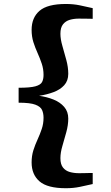

<svg xmlns="http://www.w3.org/2000/svg" viewBox="-20 -830 573 990"><path d="M319.5 140.5Q224.5 140.5 183.8 105.2Q143 70 143 7.5Q143 -26.5 152.2 -55.5Q161.5 -84.5 173.8 -111Q186 -137.5 195.2 -164.8Q204.5 -192 204.5 -223Q204.5 -245 197 -262.5Q189.5 -280 162.5 -290.2Q135.5 -300.5 76 -300.5V-377.5Q135.5 -377.5 162.5 -385Q189.5 -392.5 197 -407.2Q204.5 -422 204.5 -443.5Q204.5 -474.5 195.2 -502Q186 -529.5 173.8 -556.5Q161.5 -583.5 152.2 -612.5Q143 -641.5 143 -676Q143 -739 183.8 -774.2Q224.5 -809.5 319.5 -809.5Q358.5 -809.5 391.8 -802.5Q425 -795.5 458 -788V-733Q449 -733.5 435.8 -733.5Q422.5 -733.5 409.2 -733.8Q396 -734 386.5 -734Q361.5 -734 340 -727.8Q318.5 -721.5 305 -704.8Q291.5 -688 291.5 -656Q291.5 -628 301.8 -592.8Q312 -557.5 322 -520.5Q332 -483.5 332 -449.5Q332 -413.5 311 -390.5Q290 -367.5 255.8 -354.8Q221.5 -342 181.5 -336Q221.5 -330.5 255.8 -316.8Q290 -303 311 -278.8Q332 -254.5 332 -218.5Q332 -185.5 322 -149Q312 -112.5 301.8 -77.8Q291.5 -43 291.5 -14.5Q291.5 17.5 305 34.2Q318.5 51 340.2 57Q362 63 386.5 63Q396.5 63 409.5 62.8Q422.5 62.5 435.8 62.2Q449 62 458 62V119Q425 126.5 391.8 133.5Q358.5 140.5 319.5 140.5Z"/></svg>

Font: Merriweather 28pt ExtraBold
Style: Regular
Weight: 800
Version: Version 2.100